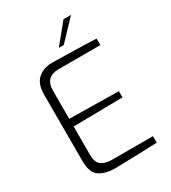

<svg xmlns="http://www.w3.org/2000/svg" viewBox="-221 -1037 1025 1152"><g transform="rotate(-30 292.0 -461.0)"><path d="M81 -133V-593Q81 -667 120 -700.5Q159 -734 216 -734Q269 -734 451 -729L522 -726V-681H231Q187 -681 163 -657.5Q139 -634 139 -586V-391L480 -386V-343L139 -338V-144Q139 -88 166 -69Q193 -50 238 -50H522V-5Q390 1 230 4Q165 4 123 -23Q81 -50 81 -133ZM408 -926H460L332 -791H298Z"/></g></svg>

Font: Exo Light
Style: Regular
Weight: 300
Designer: Natanael Gama
Foundry: Natanael Gama
Version: Version 1.500; ttfautohint (v1.6)